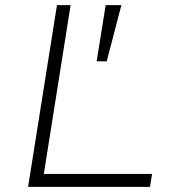

<svg xmlns="http://www.w3.org/2000/svg" viewBox="-20 -725 672 745"><path d="M89 0 201 -705H254L150 -50H570L562 0ZM355 -487 390 -705H451L394 -487Z"/></svg>

Font: Nunito Sans 7pt SemiExpanded ExtraLight
Style: Italic
Weight: 250
Width: 6
Italic angle: -9°
Designer: Vernon Adams
Foundry: Vernon Adams
Version: Version 3.101;gftools[0.9.27]